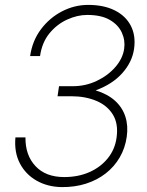

<svg xmlns="http://www.w3.org/2000/svg" viewBox="-20 -753 599 784"><path d="M231.5 11Q174 10 129.2 -15.5Q84.5 -41 61 -86.2Q37.5 -131.5 43 -192H84Q83 -119.5 124.8 -74.8Q166.5 -30 242 -30Q299.5 -30 345.2 -50.2Q391 -70.5 420.2 -106.8Q449.5 -143 456 -191Q464 -247.5 441 -285Q418 -322.5 373.2 -341.2Q328.5 -360 271.5 -360H215L221 -401H277.5Q329.5 -401 375.2 -422.8Q421 -444.5 451.2 -479.5Q481.5 -514.5 487 -554Q492 -588 477.5 -619.8Q463 -651.5 428.2 -671.8Q393.5 -692 336 -692Q296 -692 254.5 -673.2Q213 -654.5 182.2 -617.2Q151.5 -580 143.5 -524H103Q112 -586.5 147.2 -633.5Q182.5 -680.5 233.5 -706.8Q284.5 -733 340 -733Q404 -733 448.8 -710.5Q493.5 -688 514.2 -647.8Q535 -607.5 527.5 -554Q520 -500 479.5 -454.5Q439 -409 370.5 -384Q419.5 -369 449.8 -341.5Q480 -314 492 -276.5Q504 -239 497.5 -194Q491 -148.5 469 -110.5Q447 -72.5 411.8 -45Q376.5 -17.5 331 -3Q285.5 11.5 231.5 11Z"/></svg>

Font: Public Sans Thin Thin
Style: Italic
Weight: 250
Italic angle: -8°
Version: Version 2.001